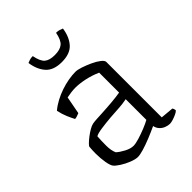

<svg xmlns="http://www.w3.org/2000/svg" viewBox="-200 -810 926 926"><g transform="rotate(-45 263.0 -347.5)"><path d="M198 4Q182 4 157.5 -5.5Q133 -15 112 -28.5Q91 -42 83 -52Q75 -62 70 -90.5Q65 -119 65 -152Q65 -164 65.5 -175Q66 -186 67 -196Q67 -200 77 -210Q87 -220 102 -231.5Q117 -243 132.5 -252Q148 -261 159 -263Q170 -265 187 -266Q204 -267 226 -268Q240 -269 257 -270Q274 -271 291.5 -272.5Q309 -274 325 -276Q341 -278 353 -280V-416Q319 -431 284 -438.5Q249 -446 220 -446Q206 -446 191 -444Q176 -442 161 -439L144 -349Q140 -348 132 -344.5Q124 -341 113 -340Q105 -355 95 -378Q85 -401 79 -430Q99 -447 123.5 -460Q148 -473 174.5 -482Q201 -491 227 -495.5Q253 -500 275 -500Q289 -500 311.5 -492.5Q334 -485 358 -474Q382 -463 398 -450.5Q414 -438 414 -428V-50L480 -44Q482 -42 484 -36.5Q486 -31 486 -26Q481 -20 468 -14Q455 -8 442 -4Q429 0 420 0Q408 0 393.5 -5.5Q379 -11 368.5 -22.5Q358 -34 355 -50Q325 -36 294 -23.5Q263 -11 237.5 -3.5Q212 4 198 4ZM221 -49Q235 -49 260 -56.5Q285 -64 311 -74.5Q337 -85 353 -94V-235Q323 -229 298 -228Q273 -227 238 -224Q203 -221 172 -216.5Q141 -212 130 -205Q128 -177 128 -143.5Q128 -110 138 -88Q152 -75 176.5 -62Q201 -49 221 -49ZM262 -579Q206 -579 179 -609.5Q152 -640 145 -690Q152 -693 161 -696Q170 -699 183 -699Q191 -657 208.5 -642Q226 -627 262 -627Q298 -627 316 -642Q334 -657 342 -699Q354 -699 364 -696Q374 -693 380 -690Q373 -640 346 -609.5Q319 -579 262 -579Z"/></g></svg>

Font: Texturina Medium 12pt Thin
Style: Regular
Weight: 250
Version: Version 1.002